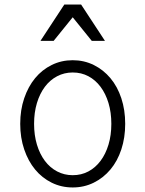

<svg xmlns="http://www.w3.org/2000/svg" viewBox="-20 -815 640 845"><path d="M300 10Q350 10 392.5 -11Q435 -32 466 -69Q497 -106 514 -157.5Q531 -209 531 -270Q531 -331 514 -382.5Q497 -434 466 -471Q435 -508 392.5 -529Q350 -550 300 -550Q250 -550 207.5 -529Q165 -508 134.5 -471Q104 -434 86.5 -382.5Q69 -331 69 -270Q69 -209 86.5 -157.5Q104 -106 134.5 -69Q165 -32 207.5 -11Q250 10 300 10ZM300 -44Q263 -44 231.5 -60.5Q200 -77 177.5 -107Q155 -137 142.5 -178.5Q130 -220 130 -270Q130 -320 142.5 -361.5Q155 -403 177.5 -433Q200 -463 231.5 -479.5Q263 -496 300 -496Q338 -496 369 -479.5Q400 -463 422.5 -433Q445 -403 457.5 -361.5Q470 -320 470 -270Q470 -220 457.5 -178.5Q445 -137 422.5 -107Q400 -77 369 -60.5Q338 -44 300 -44ZM158 -635H216L300 -739L384 -635H442L337 -795H263Z"/></svg>

Font: CommitMonoV143 ExtLt
Style: Regular
Weight: 200
Monospace: yes
Designer: Eigil Nikolajsen
Foundry: Eigil Nikolajsen
Version: Version 1.143